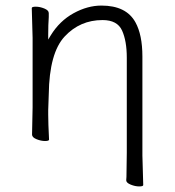

<svg xmlns="http://www.w3.org/2000/svg" viewBox="-20 -500 628 689"><path d="M491 58 494 164Q494 169 479.5 169Q465 169 449 162.5Q433 156 433 147V146Q434 138 434 119L435 48V-293Q435 -353 418 -390.5Q401 -428 348 -428Q267 -428 212 -369Q157 -310 155 -162Q154 -129 153 -105V-89Q153 -59 156 1Q156 6 141.5 6Q127 6 111 -0.5Q95 -7 95 -17L97 -115V-364L94 -471Q94 -476 108.5 -476Q123 -476 139 -469.5Q155 -463 155 -453V-439Q153 -411 153 -376V-358L162 -373Q194 -425 244 -452.5Q294 -480 344 -480Q433 -480 466 -420Q491 -375 491 -297ZM155 -439Z"/></svg>

Font: ToneOZ-Pinyin-WenKai-Light
Style: Light
Weight: 300
Designer: Fontworks Inc.
Foundry: ToneOZ
Version: Version 0.240331